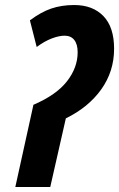

<svg xmlns="http://www.w3.org/2000/svg" viewBox="-20 -744 474 764"><path d="M113 -327Q204 -366 246.5 -420.5Q289 -475 289 -536Q289 -568 275.5 -585Q262 -602 237 -602Q215 -602 186 -591Q157 -580 126 -557L99 -663Q143 -696 184 -710Q225 -724 275 -724Q349 -724 391.5 -680Q434 -636 434 -550Q434 -460 383 -388.5Q332 -317 242 -273L180 0H41Z"/></svg>

Font: Noto Sans Display Ex Bold Cond
Style: Italic
Weight: 800
Width: 3
Italic angle: -12°
Designer: Monotype Design team
Foundry: Monotype Imaging Inc.
Version: Version 1.000